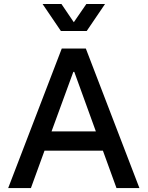

<svg xmlns="http://www.w3.org/2000/svg" viewBox="-20 -953 748 973"><path d="M501.5 -189.5H205.6L136.7 0H21.5L293 -707H415L686.5 0H570.3ZM465.8 -287.1 356.4 -588.9H351.6L241.2 -287.1ZM291.5 -932.6 354 -840.3 417.5 -932.6H512.2L419.4 -795.9H288.6L195.8 -932.6Z"/></svg>

Font: Wanted Sans Medium
Style: Regular
Weight: 500
Designer: Original Design by Kil Hyung-jin and Kang Hanbin, Wanted Lab, Inc; Hangeul from Source Han Sans by Jang Soo-young and Ka
Foundry: Wanted Lab, Inc.
Version: Version 1.001